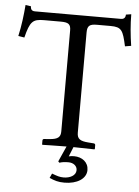

<svg xmlns="http://www.w3.org/2000/svg" viewBox="-58 -717 682 939"><g transform="rotate(5 283.5 -247.5)"><path d="M77 -645C56 -645 56 -662 56 -668L29 -672C25 -623 19 -571 7 -518L37 -513C57 -593 70 -606 125 -606H208C245 -606 257 -598 257 -567V-72C257 -44 245 -32 203 -29L177 -27C172 -27 169 -24 169 -19V0L171 2C171 2 249 0 289 0L255 76L261 82C277 77 287 76 306 76C329 76 348 90 348 111C348 138 318 152 288 152C268 152 257 148 230 138L220 160C245 171 262 177 294 177C355 177 401 149 401 106C401 68 370 44 330 44C321 44 312 45 304 47L323 0C366 1 426 2 426 2L428 0V-19C428 -24 424 -27 419 -27L393 -29C354 -32 338 -41 338 -72V-564C338 -598 350 -606 386 -606H452C507 -606 514 -590 531 -513L561 -518C553 -569 548 -623 548 -672L522 -668C522 -662 521 -645 500 -645Z"/></g></svg>

Font: Linux Libertine O C
Style: Regular
Weight: 400
Designer: Philipp H. Poll
Foundry: Philipp H. Poll
Version: Version 4.0.3